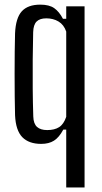

<svg xmlns="http://www.w3.org/2000/svg" viewBox="-20 -628 449 848"><path d="M272.5 200V-55.5H259.5Q241 -21 218.5 -6.8Q196 7.5 162 7.5Q107.5 7.5 78.5 -22.2Q49.5 -52 46.5 -119Q45.5 -154.5 45 -202.2Q44.5 -250 44.5 -301.2Q44.5 -352.5 45 -399.5Q45.5 -446.5 46.5 -481Q49.5 -548.5 76.2 -578Q103 -607.5 158 -607.5Q197.5 -607.5 219.5 -592Q241.5 -576.5 258 -545H272.5V-600H353.5V200ZM188.5 -53.5Q221 -53.5 241.2 -66.5Q261.5 -79.5 272.5 -112V-488.5Q262 -519 238.5 -533Q215 -547 184.5 -547Q156 -547 141.8 -533Q127.5 -519 126.5 -486Q125 -428 124.5 -364.5Q124 -301 124.5 -237Q125 -173 127 -113.5Q128 -81.5 143.5 -67.5Q159 -53.5 188.5 -53.5Z"/></svg>

Font: Big Shoulders Text Thin
Style: Regular
Weight: 400
Version: Version 2.002